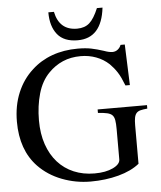

<svg xmlns="http://www.w3.org/2000/svg" viewBox="-59 -927 830 992"><g transform="rotate(-5 356.0 -431.0)"><path d="M510 -876Q492 -719 368 -719Q297 -719 263 -761Q229 -803 229 -876H258Q278 -779 370 -779Q410 -779 434.5 -801Q459 -823 481 -876ZM695 -336Q673 -334 659.5 -330.5Q646 -327 638.5 -318.5Q631 -310 628 -295Q625 -280 625 -256V-56Q583 -22 516 -4Q449 14 371 14Q294 14 222.5 -13.5Q151 -41 101 -93Q18 -180 18 -327Q18 -410 46 -477Q74 -544 125 -590Q170 -632 230.5 -654Q291 -676 364 -676Q405 -676 434 -670Q463 -664 497 -653Q524 -643 541 -643Q557 -643 569 -652.5Q581 -662 586 -676H608L616 -465H593Q584 -488 576 -505Q568 -522 559.5 -535Q551 -548 542 -559Q533 -570 522 -581Q493 -608 455.5 -622Q418 -636 376 -636Q324 -636 282.5 -618Q241 -600 209 -567Q169 -527 150.5 -463Q132 -399 132 -324Q132 -254 151 -199Q170 -144 204.5 -105.5Q239 -67 287.5 -46.5Q336 -26 395 -26Q453 -26 490.5 -44Q528 -62 528 -87V-244Q528 -273 525 -290.5Q522 -308 513 -317Q504 -326 486.5 -330Q469 -334 439 -336V-354H695Z"/></g></svg>

Font: STIXGeneralUnicodeRegular
Style: Regular
Weight: 400
Designer: MicroPress Inc., with final additions and corrections provided by Coen Hoffman, Elsevier (retired)
Version: Version 1.1.0